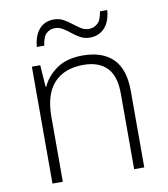

<svg xmlns="http://www.w3.org/2000/svg" viewBox="-81 -791 751 859"><g transform="rotate(-10 294.0 -361.0)"><path d="M320 -541Q409 -541 457 -494Q505 -447 505 -347V0H459V-344Q459 -424 422 -461.5Q385 -499 316 -499Q229 -499 182 -448Q135 -397 135 -294V0H88V-531H126L133 -432H136Q156 -477 201.5 -509Q247 -541 320 -541ZM125 -614Q130 -667 155 -694.5Q180 -722 221 -722Q245 -722 264 -711.5Q283 -701 300 -687.5Q317 -674 333.5 -663.5Q350 -653 369 -653Q391 -653 408 -667.5Q425 -682 431 -722H464Q460 -670 434 -642Q408 -614 367 -614Q343 -614 324 -624.5Q305 -635 288.5 -648.5Q272 -662 255 -672.5Q238 -683 218 -683Q197 -683 180.5 -668.5Q164 -654 159 -614Z"/></g></svg>

Font: Noto Sans Thaana ExtraLight
Style: Regular
Weight: 200
Designer: David Williams
Foundry: Google Inc.
Version: Version 3.001; ttfautohint (v1.8.4.7-5d5b)